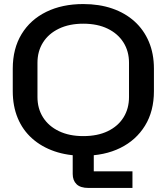

<svg xmlns="http://www.w3.org/2000/svg" viewBox="-20 -759 823 948"><path d="M417 169Q377 169 358 150.5Q339 132 339 100V-18H443V87H634V169ZM391 10Q313 10 249 -12Q185 -34 138.5 -75.5Q92 -117 67.5 -176Q43 -235 43 -309V-420Q43 -519 86.5 -590.5Q130 -662 208.5 -700.5Q287 -739 391 -739Q470 -739 534 -717Q598 -695 644 -653.5Q690 -612 715 -553Q740 -494 740 -420V-309Q740 -210 696 -138.5Q652 -67 574 -28.5Q496 10 391 10ZM391 -87Q462 -87 512.5 -111.5Q563 -136 590 -179.5Q617 -223 617 -280V-449Q617 -506 589.5 -549.5Q562 -593 511.5 -617.5Q461 -642 391 -642Q322 -642 271 -617.5Q220 -593 192.5 -549.5Q165 -506 165 -449V-280Q165 -223 192.5 -179.5Q220 -136 271 -111.5Q322 -87 391 -87Z"/></svg>

Font: Hubot Sans Condensed ExtraLight Medium
Style: Regular
Weight: 500
Version: Version 2.000